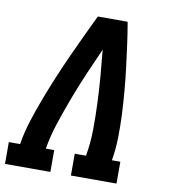

<svg xmlns="http://www.w3.org/2000/svg" viewBox="-86 -805 769 875"><g transform="rotate(10 298.0 -367.5)"><path d="M-4 0V-101H48Q57 -156 74 -209.5Q91 -263 111 -316Q131 -369 153 -422Q175 -475 198.5 -527Q222 -579 246.5 -631Q271 -683 296 -735H434Q443 -683 450 -631Q457 -579 463.5 -527Q470 -475 474.5 -422Q479 -369 481.5 -316Q484 -263 483 -209Q482 -155 473 -101H512V0H301V-101H353Q364 -163 364.5 -225Q365 -287 362.5 -348Q360 -409 355 -469.5Q350 -530 344 -590Q317 -530 291 -469.5Q265 -409 242 -348Q219 -287 198.5 -225.5Q178 -164 167 -101H206V0Z"/></g></svg>

Font: Iosevka Curly Slab Extended
Style: Bold Italic
Weight: 700
Width: 7
Italic angle: -9°
Monospace: yes
Designer: Belleve Invis
Foundry: Belleve Invis
Version: Version 11.0.0; ttfautohint (v1.8.3)